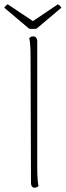

<svg xmlns="http://www.w3.org/2000/svg" viewBox="-35 -864 305 892"><path d="M135 -731 250 -828C247 -834 240 -841 234 -844L118 -766L1 -844C-5 -841 -12 -834 -15 -828L100 -731C112 -729 123 -729 135 -731ZM126 8C135 8 140 4 144 0C140 -16 138 -47 138 -87V-673C138 -687 130 -695 119 -695C110 -695 105 -691 101 -687C105 -671 107 -640 107 -600L109 -14C109 0 115 8 126 8Z"/></svg>

Font: Arima Koshi Thin
Style: Regular
Weight: 250
Designer: Joana Correia and Natanael Gama
Foundry: NDISCOVER
Version: Version 1.019;PS 001.019;hotconv 1.0.88;makeotf.lib2.5.64775